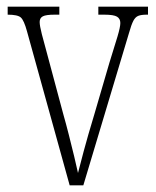

<svg xmlns="http://www.w3.org/2000/svg" viewBox="-20 -556 468 576"><path d="M61 -462Q52 -495 42.5 -503.5Q33 -512 3 -512V-536H158V-512H144Q118 -512 108.5 -507Q99 -502 99 -490Q99 -479 105.5 -453.5Q112 -428 118 -407L170 -213Q178 -185 186.5 -151.5Q195 -118 202.5 -87Q210 -56 214 -37Q219 -57 231 -102Q243 -147 263 -213L308 -367Q324 -418 332.5 -446.5Q341 -475 341 -487Q341 -500 331 -506Q321 -512 293 -512H275V-536H424V-512H420Q404 -512 395 -508.5Q386 -505 380 -493.5Q374 -482 367 -457L230 0H189Z"/></svg>

Font: Noto Serif Hebrew ExtraCondensed ExtraLight
Style: Regular
Weight: 200
Width: 2
Designer: Monotype Design Team
Foundry: Monotype Imaging Inc.
Version: Version 2.004; ttfautohint (v1.8.4.7-5d5b)